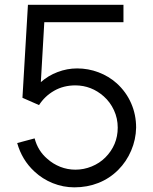

<svg xmlns="http://www.w3.org/2000/svg" viewBox="-20 -770 642 804"><path d="M497 -750V-677H165.5L151 -426Q181 -453 221 -468.2Q261 -483.5 303 -483.5Q349.5 -483.5 392.5 -467.2Q435.5 -451 469 -421Q508.5 -385 529.2 -337.5Q550 -290 550 -235.5Q549 -185.5 529.2 -139.2Q509.5 -93 475 -58.5Q439 -22.5 392.2 -4Q345.5 14.5 291.5 14.5Q244.5 14.5 201 -3Q157.5 -20.5 124 -52Q72 -100 52 -171L125 -190.5Q139 -138 178 -105Q202 -83.5 232.2 -71.5Q262.5 -59.5 296 -59.5Q331 -59.5 364 -73Q397 -86.5 421 -110.5Q446.5 -136 459.8 -167.5Q473 -199 473 -235.5Q473 -274.5 457.2 -308.5Q441.5 -342.5 414.5 -366.5Q363 -412 296 -412.5Q246 -412.5 206.8 -390Q167.5 -367.5 143.5 -330L74 -360.5L97 -750Z"/></svg>

Font: Russisch Sans
Style: Regular
Weight: 400
Designer: Michael Sharanda (font) & Cristiano Sobral (main changes)
Foundry: Michael Sharanda
Version: Version 2.00;October 25, 2020;FontCreator 13.0.0.2681 64-bit